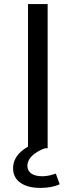

<svg xmlns="http://www.w3.org/2000/svg" viewBox="-20 -725 370 939"><path d="M117 0V-705H213V0ZM178 194Q115 194 79.5 168.5Q44 143 44 98Q44 56 75.5 23.5Q107 -9 170 -32L200 0Q173 10 153.5 23.5Q134 37 124 53Q114 69 114 86Q114 110 133 123.5Q152 137 187 137Q203 137 219.5 133.5Q236 130 253 124L272 176Q253 185 229 189.5Q205 194 178 194Z"/></svg>

Font: Nunito Sans 10pt Expanded
Style: Regular
Weight: 400
Width: 7
Designer: Vernon Adams
Foundry: Vernon Adams
Version: Version 3.101;gftools[0.9.27]